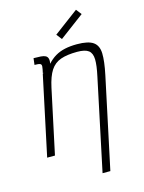

<svg xmlns="http://www.w3.org/2000/svg" viewBox="-147 -925 893 1191"><g transform="rotate(-15 300.0 -329.0)"><path d="M359 182 483 -405Q498 -473 497 -512.5Q496 -552 474 -569Q452 -586 401 -586Q337 -586 295.5 -571.5Q254 -557 229.5 -519.5Q205 -482 190 -412L102 0H52L160 -508L219 -556Q244 -584 272 -600.5Q300 -617 334.5 -624.5Q369 -632 412 -632Q484 -632 516 -609.5Q548 -587 549.5 -536.5Q551 -486 533 -401L409 182ZM161 -510Q168 -541 169 -554.5Q170 -568 160.5 -572Q151 -576 125 -576L130 -618Q157 -618 176.5 -616.5Q196 -615 207 -609Q218 -603 221.5 -589.5Q225 -576 220 -552ZM331 -687 304 -722 462 -840 489 -805Z"/></g></svg>

Font: Victor Mono Thin
Style: Italic
Weight: 100
Italic angle: -12°
Monospace: yes
Designer: Rune Bjørnerås
Version: Version 1.561;gftools[0.9.30]